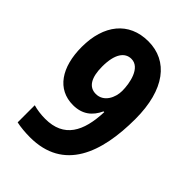

<svg xmlns="http://www.w3.org/2000/svg" viewBox="-214 -821 928 928"><g transform="rotate(45 250.0 -356.5)"><path d="M463 -413C463 -614 376 -723 242 -723C109 -723 33 -626 33 -476C33 -337 94 -247 202 -247C265 -247 304 -278 328 -330H333C328 -193 282 -105 154 -105C125 -105 96 -109 72 -116V1C98 7 135 10 165 10C395 10 463 -182 463 -413ZM244 -605C305 -605 322 -516 322 -464C322 -418 296 -363 242 -363C194 -363 170 -404 170 -479C170 -565 200 -605 244 -605Z"/></g></svg>

Font: Noto Sans Ethiopic Condensed
Style: Bold
Weight: 700
Width: 3
Designer: Monotype Design Team
Foundry: Monotype Imaging Inc.
Version: Version 2.102